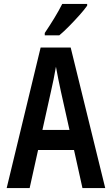

<svg xmlns="http://www.w3.org/2000/svg" viewBox="-20 -958 570 978"><path d="M14 0 187 -716H340L516 0H400L357 -194H174L131 0ZM240 -494 196 -296H334L290 -493Q284 -521 277 -555Q270 -589 265 -618Q260 -589 253 -554Q246 -519 240 -494ZM208 -790Q233 -827 256.5 -865.5Q280 -904 297 -938H424V-929Q410 -909 385 -881Q360 -853 332.5 -825Q305 -797 282 -778H208Z"/></svg>

Font: Noto Sans Mono Condensed SemiBold
Style: Regular
Weight: 600
Width: 3
Designer: Monotype Design Team
Foundry: Monotype Imaging Inc.
Version: Version 2.014